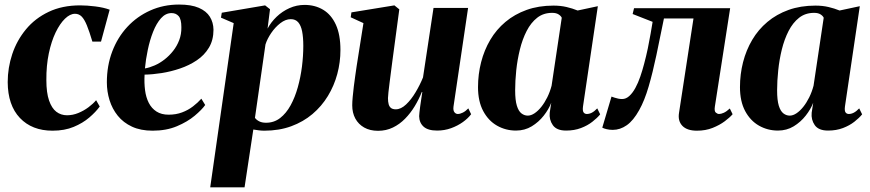

<svg xmlns="http://www.w3.org/2000/svg" viewBox="-20 -548 3724 822"><path d="M205 11.5Q117 11.5 65.2 -43Q13.5 -97.5 13 -196.5Q13 -258 32.5 -316.5Q52 -375 91 -422.2Q130 -469.5 188.2 -497.2Q246.5 -525 323 -525Q352 -525 388 -520.5Q424 -516 449.5 -506.5L412.5 -370H375.5Q362.5 -413.5 352 -439.2Q341.5 -465 329.8 -477Q318 -489 301 -489Q280 -489 258.2 -468Q236.5 -447 218.2 -409.2Q200 -371.5 189 -319.5Q178 -267.5 178.5 -205Q178.5 -151 190 -117.8Q201.5 -84.5 221.2 -69.5Q241 -54.5 267 -54.5Q291.5 -54.5 315.2 -64.2Q339 -74 358.8 -88.8Q378.5 -103.5 391.5 -119L407 -92Q390 -68.5 362.2 -44.8Q334.5 -21 295.5 -4.8Q256.5 11.5 205 11.5Z M858.5 -98.5Q844.5 -78.5 813.5 -52.5Q782.5 -26.5 737.2 -7.5Q692 11.5 633.5 11.5Q582 11.5 545 -5.8Q508 -23 484.2 -52.5Q460.5 -82 449 -119Q437.5 -156 437.5 -195.5Q437.5 -267 460.5 -327.5Q483.5 -388 525.2 -433Q567 -478 623.5 -503.2Q680 -528.5 746.5 -528.5Q799 -528.5 831.2 -514.5Q863.5 -500.5 878.5 -476.2Q893.5 -452 894 -421Q894 -376.5 874.5 -344Q855 -311.5 822.5 -289.8Q790 -268 751 -254.8Q712 -241.5 672.2 -235.2Q632.5 -229 599 -228.5Q597 -193 601 -162Q605 -131 617 -107.5Q629 -84 650 -70.5Q671 -57 702 -57Q733.5 -57 759.5 -66.8Q785.5 -76.5 806.2 -92.5Q827 -108.5 842 -125.5ZM714.5 -492Q689 -492 669.2 -469.8Q649.5 -447.5 635.5 -412Q621.5 -376.5 612.8 -335Q604 -293.5 600.5 -255Q620.5 -258.5 642.2 -268Q664 -277.5 684.2 -293.2Q704.5 -309 721 -329.8Q737.5 -350.5 747.2 -376Q757 -401.5 756.5 -431.5Q756.5 -465.5 745 -478.8Q733.5 -492 714.5 -492Z M880 254 980.5 -449 926 -472.5 929.5 -493.5 1115 -525 1136 -508.5 1125.5 -425.5Q1140 -453 1164.2 -476.2Q1188.5 -499.5 1219.2 -513.2Q1250 -527 1284 -527Q1329 -527 1363.8 -506Q1398.5 -485 1418 -442.2Q1437.5 -399.5 1437.5 -334Q1437.5 -281.5 1424 -231.2Q1410.5 -181 1383.8 -137Q1357 -93 1317.8 -59.8Q1278.5 -26.5 1226.8 -7.5Q1175 11.5 1111.5 11.5Q1100.5 11.5 1088.2 10Q1076 8.5 1064.5 6.5L1027 254ZM1071.5 -43.5Q1078 -34.5 1089.8 -28.5Q1101.5 -22.5 1119 -22.5Q1153.5 -22.5 1179.5 -42.8Q1205.5 -63 1224.2 -97.2Q1243 -131.5 1255 -174.5Q1267 -217.5 1272.8 -263.2Q1278.5 -309 1278.5 -351.5Q1278.5 -388 1273.5 -413.5Q1268.5 -439 1256.8 -452.5Q1245 -466 1225 -466Q1202.5 -466 1180.2 -448.8Q1158 -431.5 1141 -406.5Q1124 -381.5 1116.5 -357.5Z M1598.5 12Q1564 12 1539.2 -2Q1514.5 -16 1501.2 -40.5Q1488 -65 1488 -97Q1488 -112 1490 -133Q1492 -154 1494.8 -177.8Q1497.5 -201.5 1501 -224.2Q1504.5 -247 1507 -265.5L1536 -449L1481.5 -474L1484.5 -495L1668.5 -525L1689.5 -508L1659.5 -284Q1657 -264 1653.8 -240Q1650.5 -216 1647.8 -193.2Q1645 -170.5 1643 -153Q1641 -135.5 1641 -128Q1641 -112 1644 -101.5Q1647 -91 1654.2 -85.5Q1661.5 -80 1674.5 -80Q1696.5 -80 1718.5 -100.8Q1740.5 -121.5 1759.2 -153Q1778 -184.5 1791 -216.5L1836 -514H1984L1921.5 -91.5Q1919.5 -75 1925.5 -67.5Q1931.5 -60 1940 -60Q1949.5 -60 1961.2 -65.8Q1973 -71.5 1985 -84L1997 -59Q1984 -41.5 1961.8 -25.5Q1939.5 -9.5 1911.2 0.8Q1883 11 1851.5 11Q1812 11 1793.5 -5.8Q1775 -22.5 1774.5 -50.5Q1774.5 -55.5 1775.8 -67Q1777 -78.5 1779 -93.2Q1781 -108 1783.5 -124Q1786 -140 1788 -154L1786 -154.5Q1773.5 -123 1755.5 -93.2Q1737.5 -63.5 1714.2 -39.8Q1691 -16 1662 -2Q1633 12 1598.5 12Z M2476 -92.5Q2473.5 -73.5 2478.5 -66.8Q2483.5 -60 2492.5 -60Q2503 -60 2513.8 -65.5Q2524.5 -71 2537 -84L2549.5 -58.5Q2537 -43 2516.2 -26.8Q2495.5 -10.5 2467.2 0.2Q2439 11 2403.5 11Q2363 11 2346.8 -12.2Q2330.5 -35.5 2333.5 -65.5L2340 -108Q2329.5 -80.5 2308 -53Q2286.5 -25.5 2256.5 -7.2Q2226.5 11 2189 11Q2145 11 2108 -10Q2071 -31 2048.8 -72.5Q2026.5 -114 2026.5 -175Q2026.5 -230 2039.8 -281.8Q2053 -333.5 2079 -377.5Q2105 -421.5 2144 -454.2Q2183 -487 2234.5 -505.5Q2286 -524 2349.5 -524Q2380 -524 2405.5 -518Q2431 -512 2453 -503L2539.5 -521.5ZM2385 -472Q2381.5 -480 2371.2 -486.5Q2361 -493 2344 -493Q2306.5 -493 2279.8 -472Q2253 -451 2234.8 -415.5Q2216.5 -380 2205.8 -336.2Q2195 -292.5 2190.2 -247Q2185.5 -201.5 2185.5 -161.5Q2185.5 -119 2192.8 -95.5Q2200 -72 2212.5 -62.5Q2225 -53 2239.5 -53Q2253.5 -53 2268.5 -63Q2283.5 -73 2297.5 -90.5Q2311.5 -108 2323 -131.2Q2334.5 -154.5 2341.5 -181Z M3040.5 -91.5Q3037.5 -72 3044.5 -66Q3051.5 -60 3058.5 -60Q3067 -60 3078.8 -65.2Q3090.5 -70.5 3104.5 -83.5L3116.5 -59Q3104.5 -45 3082.8 -28.8Q3061 -12.5 3031 -0.5Q3001 11.5 2963.5 11.5Q2921.5 11.5 2901.5 -9.2Q2881.5 -30 2887 -64.5L2949 -469H2822.5Q2806 -386.5 2790.2 -312Q2774.5 -237.5 2757 -177.5Q2739.5 -117.5 2716.5 -76.5Q2691.5 -31.5 2663.2 -11.8Q2635 8 2603.5 8Q2589 8 2576.8 5Q2564.5 2 2558.5 -1.5L2598 -134.5Q2603.5 -132.5 2610.8 -130Q2618 -127.5 2626.5 -125.8Q2635 -124 2643.5 -124Q2660 -124 2674.2 -137Q2688.5 -150 2700.2 -171.5Q2712 -193 2721.2 -220Q2730.5 -247 2737.5 -274Q2746.5 -307.5 2753.5 -341Q2760.5 -374.5 2765.5 -404.2Q2770.5 -434 2774 -454.5L2688.5 -488L2694.5 -513H3106Z M3597.5 -92.5Q3595 -73.5 3600 -66.8Q3605 -60 3614 -60Q3624.5 -60 3635.2 -65.5Q3646 -71 3658.5 -84L3671 -58.5Q3658.5 -43 3637.8 -26.8Q3617 -10.5 3588.8 0.2Q3560.5 11 3525 11Q3484.5 11 3468.2 -12.2Q3452 -35.5 3455 -65.5L3461.5 -108Q3451 -80.5 3429.5 -53Q3408 -25.5 3378 -7.2Q3348 11 3310.5 11Q3266.5 11 3229.5 -10Q3192.5 -31 3170.2 -72.5Q3148 -114 3148 -175Q3148 -230 3161.2 -281.8Q3174.5 -333.5 3200.5 -377.5Q3226.5 -421.5 3265.5 -454.2Q3304.5 -487 3356 -505.5Q3407.5 -524 3471 -524Q3501.5 -524 3527 -518Q3552.5 -512 3574.5 -503L3661 -521.5ZM3506.5 -472Q3503 -480 3492.8 -486.5Q3482.5 -493 3465.5 -493Q3428 -493 3401.2 -472Q3374.5 -451 3356.2 -415.5Q3338 -380 3327.2 -336.2Q3316.5 -292.5 3311.8 -247Q3307 -201.5 3307 -161.5Q3307 -119 3314.2 -95.5Q3321.5 -72 3334 -62.5Q3346.5 -53 3361 -53Q3375 -53 3390 -63Q3405 -73 3419 -90.5Q3433 -108 3444.5 -131.2Q3456 -154.5 3463 -181Z"/></svg>

Font: Merriweather 120pt ExtraBold
Style: Italic
Weight: 800
Italic angle: -7.8°
Version: Version 2.101